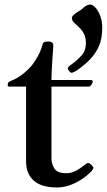

<svg xmlns="http://www.w3.org/2000/svg" viewBox="-20 -815 471 847"><path d="M279 -514Q279 -520 297 -532Q320 -549 339.5 -570Q359 -591 359 -625Q359 -649 350 -666.5Q341 -684 324 -699Q307 -714 302 -721Q297 -728 297 -736Q297 -746 322 -762Q330 -767 335.5 -770.5Q341 -774 348 -781Q365 -795 378 -795Q389 -795 401.5 -781Q414 -767 422.5 -744Q431 -721 431 -694Q431 -643 416 -610.5Q401 -578 379 -555Q366 -541 349 -527Q332 -513 317.5 -503.5Q303 -494 295 -494Q291 -494 285 -501.5Q279 -509 279 -514ZM14 -439Q14 -449 18 -452.5Q22 -456 30 -459Q78 -478 120 -526Q134 -543 147.5 -568Q161 -593 168 -620Q170 -628 177 -630Q184 -632 194 -632Q202 -632 208.5 -628.5Q215 -625 215 -614Q215 -608 214.5 -601.5Q214 -595 213 -581Q212 -568 210.5 -545Q209 -522 208 -499Q207 -476 207 -462H381Q389 -462 389 -455Q389 -450 383.5 -441.5Q378 -433 370 -433H207V-116Q207 -93 219.5 -72Q232 -51 273 -51Q296 -51 316.5 -62.5Q337 -74 349 -84Q355 -89 360 -92.5Q365 -96 369 -96Q375 -96 383.5 -87.5Q392 -79 392 -75Q392 -68 378 -54Q364 -40 341 -24.5Q318 -9 289.5 1.5Q261 12 231 12Q163 12 129 -18Q95 -48 95 -104V-433H21Q14 -433 14 -439Z"/></svg>

Font: Monomakh
Style: Regular
Weight: 400
Version: Version 1.200; ttfautohint (v1.8.4.7-5d5b)